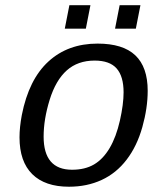

<svg xmlns="http://www.w3.org/2000/svg" viewBox="-20 -705 640 735"><path d="M244.1 9.8Q152.3 9.8 103.5 -38.3Q54.7 -86.4 54.7 -179.2Q54.7 -217.8 63.5 -264.6Q90.3 -400.9 165.3 -469.5Q240.2 -538.1 353.5 -538.1Q450.7 -538.1 498 -493.2Q545.4 -448.2 545.4 -357.4Q545.4 -291.5 524.9 -218.5Q504.4 -145.5 464.8 -93.8Q425.3 -42 369.1 -16.1Q313 9.8 244.1 9.8ZM453.1 -351.6Q453.1 -412.6 426.5 -442.9Q399.9 -473.1 342.3 -473.1Q277.8 -473.1 235.6 -435.5Q193.4 -397.9 170.2 -323.2Q147 -248.5 147 -182.1Q147 -55.2 255.9 -55.2Q305.2 -55.2 339.8 -75.4Q374.5 -95.7 399.7 -138.2Q424.8 -180.7 439 -243.4Q453.1 -306.2 453.1 -351.6ZM420.4 -595.2 438 -685.1H517.6L500 -595.2ZM228 -595.2 245.6 -685.1H326.2L308.6 -595.2Z"/></svg>

Font: Liberation Mono
Style: Italic
Weight: 400
Italic angle: -12°
Monospace: yes
Designer: Steve Matteson
Foundry: Ascender Corporation
Version: Version 2.1.5